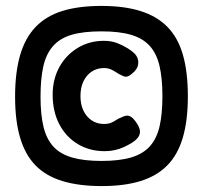

<svg xmlns="http://www.w3.org/2000/svg" viewBox="-20 -720 694 649"><path d="M324 -91Q247 -91 191 -108Q135 -125 100 -161Q65 -197 48 -254.5Q31 -312 31 -393Q31 -475 48 -533.5Q65 -592 100.5 -629Q136 -666 191 -683Q246 -700 323 -700Q400 -700 455.5 -682.5Q511 -665 546.5 -628.5Q582 -592 598.5 -534Q615 -476 615 -394Q615 -313 598 -255Q581 -197 545.5 -161Q510 -125 455 -108Q400 -91 324 -91ZM334 -209Q283 -209 243 -233Q203 -257 180.5 -300Q158 -343 158 -400Q158 -452 180.5 -493Q203 -534 242.5 -558Q282 -582 331 -582Q357 -582 377 -574Q397 -566 412 -556.5Q427 -547 435 -539Q448 -525 447.5 -508Q447 -491 434 -478Q423 -467 414.5 -463Q406 -459 398.5 -462Q391 -465 380 -471Q373 -476 360 -483Q347 -490 332 -490Q308 -490 290 -478Q272 -466 262 -445Q252 -424 252 -395Q252 -367 262 -346Q272 -325 290 -313Q308 -301 331 -301Q346 -301 355.5 -305Q365 -309 373 -314.5Q381 -320 390 -323Q407 -332 417.5 -328Q428 -324 440 -307Q456 -285 452.5 -268.5Q449 -252 427 -238Q414 -230 399 -223Q384 -216 367.5 -212.5Q351 -209 334 -209ZM323 -176Q384 -176 424 -188Q464 -200 487 -226Q510 -252 519.5 -293.5Q529 -335 529 -395Q529 -456 519 -498Q509 -540 485.5 -565.5Q462 -591 422.5 -602.5Q383 -614 323 -614Q262 -614 222.5 -602.5Q183 -591 159.5 -564.5Q136 -538 126.5 -496Q117 -454 117 -393Q117 -333 127 -291.5Q137 -250 160.5 -224.5Q184 -199 224 -187.5Q264 -176 323 -176Z"/></svg>

Font: Fredoka SemiCondensed SemiBold
Style: Regular
Weight: 600
Width: 4
Designer: Ben Nathan
Foundry: Milena B. Brandão, Ben Nathan
Version: Version 2.001